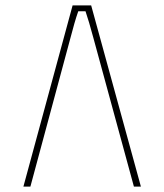

<svg xmlns="http://www.w3.org/2000/svg" viewBox="-20 -694 610 714"><path d="M250 -674 67 0H93L242 -553C251 -588 262 -627 271 -652H298C307 -625 315 -599 327 -554L478 0H504L319 -674Z"/></svg>

Font: Noto Kufi Arabic Thin
Style: Regular
Weight: 100
Designer: Monotype Design Team, David Williams, Khaled Hosny
Foundry: Google LLC
Version: Version 2.109